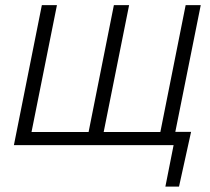

<svg xmlns="http://www.w3.org/2000/svg" viewBox="-20 -548 792 725"><path d="M656 156.5H604.5L635.5 0H32.5L138 -528.5H195L99 -49.5H314.5L410 -528.5H467.5L371.5 -49.5H585.5L681 -528.5H738L642 -50H701.5Z"/></svg>

Font: Roberto Sans Light
Style: Italic
Weight: 300
Italic angle: -11°
Designer: Google
Version: Version 1.00;June 11, 2020;FontCreator 12.0.0.2522 64-bit; t